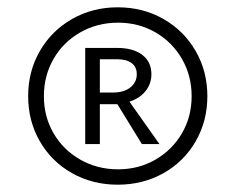

<svg xmlns="http://www.w3.org/2000/svg" viewBox="-20 -497 644 525"><path d="M547 -234Q547 -166 515 -110.5Q483 -55 427 -23.5Q371 8 302 8Q233 8 177 -23.5Q121 -55 89 -110.5Q57 -166 57 -234Q57 -302 89 -357.5Q121 -413 177 -445Q233 -477 302 -477Q371 -477 427 -445Q483 -413 515 -357.5Q547 -302 547 -234ZM504 -234Q504 -290 477.5 -336Q451 -382 405 -408.5Q359 -435 303 -435Q246 -435 199.5 -408.5Q153 -382 126.5 -336Q100 -290 100 -234Q100 -178 126.5 -132.5Q153 -87 199.5 -60.5Q246 -34 303 -34Q359 -34 405 -60.5Q451 -87 477.5 -132.5Q504 -178 504 -234ZM334 -219 416 -103H368L301 -212H289H253V-103H213V-366H300Q344 -366 369 -347Q394 -328 394 -294Q394 -268 378 -248Q362 -228 334 -219ZM289 -244Q319 -244 336.5 -258Q354 -272 354 -294Q354 -314 340 -324.5Q326 -335 300 -335H253V-244Z"/></svg>

Font: Ysabeau SC Medium
Style: Regular
Weight: 500
Designer: Christian Thalmann (Catharsis Fonts)
Version: Version 0.003